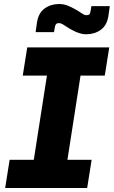

<svg xmlns="http://www.w3.org/2000/svg" viewBox="-20 -936 567 956"><path d="M5.7 0 28 -140.3H148.3L213.7 -559.7H93.3L115.7 -700H524L501.7 -559.7H381L315.7 -140.3H436.3L414 0ZM409.7 -765.3Q394.3 -765.3 379.8 -769.5Q365.3 -773.7 352.7 -779.7Q340 -785.7 329.3 -791.7Q312 -802 298 -811.5Q284 -821 273 -821Q264.7 -821 260.2 -817Q255.7 -813 253.7 -803.7L249 -776H157.3L164 -823Q171.3 -871.7 202.3 -893.8Q233.3 -916 274.3 -916Q297.7 -916 318.3 -907.5Q339 -899 354.7 -889.7Q372.3 -880 386.2 -870.2Q400 -860.3 411 -860.3Q419.7 -860.3 424.5 -864.3Q429.3 -868.3 430.3 -877.7L435 -905.3H526.7L520 -858.3Q513 -809.7 481.8 -787.5Q450.7 -765.3 409.7 -765.3Z"/></svg>

Font: MuseoModerno Thin
Style: Italic
Weight: 100
Italic angle: -9°
Designer: Pablo Cosgaya, Héctor Gatti, Marcela Romero, and the Authors of The MuseoModerno Project.
Foundry: Omnibus-Type Team
Version: Version 1.003